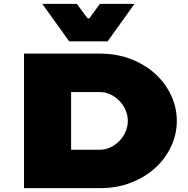

<svg xmlns="http://www.w3.org/2000/svg" viewBox="-20 -979 980 999"><path d="M500 -700Q588 -700 661.5 -671.5Q735 -643 788 -594.5Q841 -546 870.5 -482.5Q900 -419 900 -350Q900 -281 870.5 -217.5Q841 -154 788 -105.5Q735 -57 661.5 -28.5Q588 0 500 0H105V-700ZM350 -500V-200H500Q528 -200 554 -212Q580 -224 600.5 -245Q621 -266 633 -293Q645 -320 645 -350Q645 -380 633 -407Q621 -434 600.5 -455Q580 -476 554 -488Q528 -500 500 -500ZM340 -764 200 -959H380L435 -884H445L500 -959H680L540 -764Z"/></svg>

Font: Imperial One
Style: Regular
Weight: 400
Designer: Jovanny Lemonad
Foundry: Jovanny Lemonad
Version: Version 1.000